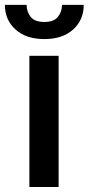

<svg xmlns="http://www.w3.org/2000/svg" viewBox="-48 -753 357 773"><path d="M70.3 -528.3V0H188V-528.3ZM201.7 -733.4C201.7 -715.3 196.3 -699.7 185.5 -685.5C174.3 -671.4 156.2 -664.6 130.9 -664.6C104.5 -664.6 85.9 -671.4 75.2 -685.5C64.5 -699.7 59.1 -715.3 59.1 -733.4H-28.3C-28.3 -692.9 -14.2 -660.2 14.6 -634.3C43 -608.4 81.5 -595.7 130.9 -595.7C179.2 -595.7 217.8 -608.4 246.6 -634.3C274.9 -660.2 289.1 -692.9 289.1 -733.4Z"/></svg>

Font: Vazirmatn Medium
Style: Regular
Weight: 500
Designer: Saber Rastikerdar
Foundry: Saber Rastikerdar
Version: Version 33.003